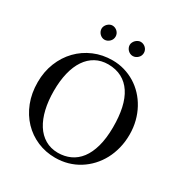

<svg xmlns="http://www.w3.org/2000/svg" viewBox="-198 -1011 1119 1176"><g transform="rotate(30 361.5 -423.5)"><path d="M683.1 -335Q683.1 -285.2 671.9 -239.5Q660.6 -193.8 639.9 -155Q619.1 -116.2 589.8 -84.7Q560.5 -53.2 524.4 -30.8Q488.3 -8.3 446.3 3.7Q404.3 15.6 357.9 15.6Q290.5 15.6 231.7 -9.5Q172.9 -34.7 128.9 -80.6Q85 -126.5 59.8 -190.7Q34.7 -254.9 34.7 -333Q34.7 -407.2 60.1 -470.5Q85.4 -533.7 130.1 -579.8Q174.8 -626 235.4 -651.9Q295.9 -677.7 366.7 -677.7Q410.2 -677.7 450.4 -666Q490.7 -654.3 525.9 -632.8Q561 -611.3 589.8 -580.6Q618.7 -549.8 639.4 -511.7Q660.2 -473.6 671.6 -429.2Q683.1 -384.8 683.1 -335ZM572.8 -322.3Q573.2 -397.9 560.1 -457.5Q546.9 -517.1 519.8 -558.1Q492.7 -599.1 451.9 -620.8Q411.1 -642.6 356 -643.1Q306.2 -643.1 267.3 -621.8Q228.5 -600.6 201.7 -560.8Q174.8 -521 160.9 -464.1Q147 -407.2 147 -335.9Q147 -265.6 160.6 -207.5Q174.3 -149.4 200.7 -107.7Q227.1 -65.9 266.4 -42.7Q305.7 -19.5 356.9 -19Q404.3 -19 443.8 -37.1Q483.4 -55.2 512 -92.5Q540.5 -129.9 556.4 -187Q572.3 -244.1 572.8 -322.3ZM308.6 -812Q308.6 -801.8 304.7 -792.7Q300.8 -783.7 293.7 -776.9Q286.6 -770 277.6 -765.9Q268.6 -761.7 258.3 -761.7Q248.5 -761.7 239.7 -765.9Q231 -770 224.1 -777.1Q217.3 -784.2 213.4 -793.2Q209.5 -802.2 209.5 -812Q209.5 -821.3 213.6 -830.3Q217.8 -839.4 224.6 -846.2Q231.4 -853 240.2 -857.4Q249 -861.8 258.3 -861.8Q268.6 -861.8 277.6 -857.9Q286.6 -854 293.7 -847.2Q300.8 -840.3 304.7 -831.3Q308.6 -822.3 308.6 -812ZM508.8 -812Q508.8 -801.8 504.9 -792.7Q501 -783.7 493.9 -776.9Q486.8 -770 477.8 -765.9Q468.8 -761.7 458.5 -761.7Q448.2 -761.7 439.2 -765.9Q430.2 -770 423.3 -777.1Q416.5 -784.2 412.6 -793.2Q408.7 -802.2 408.7 -812Q408.7 -821.3 413.1 -830.3Q417.5 -839.4 424.3 -846.2Q431.2 -853 440.2 -857.4Q449.2 -861.8 458.5 -861.8Q468.8 -861.8 477.8 -857.9Q486.8 -854 493.9 -847.2Q501 -840.3 504.9 -831.3Q508.8 -822.3 508.8 -812Z"/></g></svg>

Font: Doulos SIL Eur
Style: Regular
Weight: 400
Designer: Walt Agee, Victor Gaultney, Peter Martin, Debbi Hosken, Becca Hirsbrunner
Foundry: SIL International
Version: Version 5.000